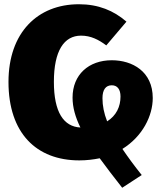

<svg xmlns="http://www.w3.org/2000/svg" viewBox="-20 -736 757 905"><path d="M700 -274C700 -399 604 -452 507 -452C398 -452 322 -384 322 -276C322 -230 335 -184 359 -135C280 -139 234 -207 234 -350C234 -497 282 -568 362 -568C408 -568 445 -549 481 -522L576 -634C516 -686 444 -716 352 -716C157 -716 20 -582 20 -350C20 -109 151 20 354 20C388 20 420 16 450 10C481 53 517 99 556 149L648 89C612 44 582 3 557 -34C652 -93 700 -190 700 -274ZM507 -334C533 -334 548 -315 548 -281C548 -233 528 -191 485 -164C470 -202 463 -238 463 -273C463 -314 479 -334 507 -334Z"/></svg>

Font: Fira Sans Heavy
Style: Regular
Weight: 900
Designer: bBox Type GmbH & Carrois Corporate GbR & Edenspiekermann AG
Foundry: bBox Type GmbH & Carrois Corporate GbR & Edenspiekermann AG
Version: Version 4.300;PS 004.300;hotconv 1.0.88;makeotf.lib2.5.64775